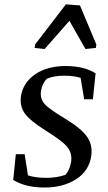

<svg xmlns="http://www.w3.org/2000/svg" viewBox="-20 -840 491 871"><path d="M40 -23.4 51.8 -140.6H91.8L106.9 -44.4Q140.6 -33.2 189.5 -33.2Q238.3 -33.2 276.9 -46.9Q297.4 -70.8 302.7 -106.4Q307.6 -141.6 288.6 -168.9Q269.5 -196.3 191.4 -245.1Q113.3 -293.9 91.3 -327.1Q68.8 -360.4 75.2 -404.3Q84.5 -463.9 138.2 -502Q191.9 -540 276.9 -540.5Q361.8 -540.5 413.6 -507.3L401.4 -389.6H361.8L345.7 -486.8Q315.4 -496.6 270.5 -496.6Q225.6 -496.6 192.4 -482.9Q171.4 -460.9 166 -427.2Q161.1 -393.6 180.7 -370.1Q200.2 -346.7 275.4 -301.8Q350.6 -255.9 375.5 -218.8Q400.9 -181.6 394 -132.3Q383.8 -64.5 325.2 -26.9Q266.6 10.7 181.6 10.7Q96.7 10.7 40 -23.4ZM415 -622.6 367.7 -617.7 294.9 -745.6 182.6 -617.7 137.2 -622.6 139.2 -638.2 278.8 -820.3 342.8 -815.4 417 -638.2Z"/></svg>

Font: NoticiaText-Italic
Style: Italic
Weight: 400
Italic angle: -8°
Designer: JM Sole
Foundry: JM Sole
Version: Version 1.003